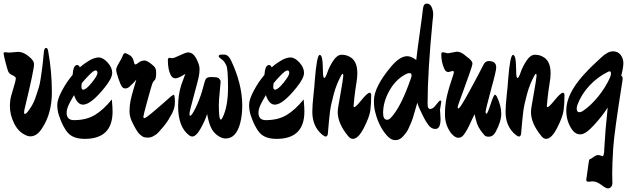

<svg xmlns="http://www.w3.org/2000/svg" viewBox="-30 -811 3501 1066"><path d="M70 -523Q104 -523 140 -489Q159 -471 159 -454Q159 -423 106 -204Q104 -194 104 -186Q104 -178 108 -178Q112 -178 121 -187Q153 -227 166 -266Q179 -305 185 -323.5Q191 -342 196 -376Q201 -410 203 -424Q206 -443 214 -526Q217 -545 225.5 -545Q234 -545 237 -530Q258 -416 258 -298Q258 -180 203 -98Q175 -54 139 -54Q124 -54 110 -62Q71 -80 48 -127Q25 -174 25 -221Q25 -254 32.5 -280.5Q40 -307 47 -330Q58 -366 58 -375.5Q58 -385 39.5 -393Q21 -401 15.5 -414.5Q10 -428 0 -467.5Q-10 -507 -10 -514Q-10 -521 -3 -521L22 -519Z M441 -40Q377 -40 347.5 -73Q318 -106 296 -174Q288 -200 288 -229.5Q288 -259 314.5 -308.5Q341 -358 373 -395Q377 -450 398 -450Q409 -450 413 -437Q434 -456 464 -474Q494 -492 518 -492Q542 -492 567.5 -464Q593 -436 593 -406.5Q593 -377 552 -326Q475 -230 431 -230Q399 -230 381 -283Q380 -281 371.5 -266.5Q363 -252 359.5 -245Q356 -238 350 -226Q340 -203 340 -185Q340 -144 381 -144Q449 -144 496.5 -172.5Q544 -201 591 -259Q595 -215 595 -192Q595 -40 441 -40ZM424 -349Q422 -337 422 -331Q422 -313 432 -313Q448 -313 479.5 -352Q511 -391 511 -405.5Q511 -420 500.5 -420Q490 -420 464.5 -394Q439 -368 424 -349Z M913 -160Q901 -136 874.5 -104.5Q848 -73 839 -66Q812 -47 795.5 -47Q779 -47 771 -49Q763 -51 755.5 -57.5Q748 -64 743.5 -67.5Q739 -71 732.5 -81.5Q726 -92 724 -95Q722 -98 715 -111Q708 -124 708 -125Q689 -160 689 -191.5Q689 -223 694.5 -250.5Q700 -278 712 -318Q724 -358 727 -369Q712 -350 687 -328Q677 -320 665.5 -320Q654 -320 646.5 -330.5Q639 -341 627 -376Q615 -411 615 -423.5Q615 -436 631 -462.5Q647 -489 650 -498Q655 -516 665 -516Q670 -516 689 -505.5Q708 -495 714 -465Q716 -453 723 -453Q726 -453 740.5 -464Q755 -475 772.5 -475Q790 -475 825 -443Q837 -431 837 -409Q837 -387 834.5 -378Q832 -369 829 -366Q820 -359 815.5 -346.5Q811 -334 788.5 -252.5Q766 -171 766 -163Q766 -155 772 -155Q780 -155 836 -203Q892 -251 917 -274Q932 -285 934 -285Q941 -285 941 -243.5Q941 -202 913 -160Z M1190 -370Q1195 -365 1195 -357Q1195 -349 1190 -302Q1185 -255 1185 -227Q1185 -147 1196 -147Q1200 -147 1206 -159Q1236 -220 1236 -325Q1236 -428 1226.5 -448Q1217 -468 1208 -475.5Q1199 -483 1191.5 -489Q1184 -495 1184 -498Q1184 -508 1201 -508H1216Q1238 -507 1253 -475Q1315 -344 1315 -225Q1315 -170 1303 -125Q1280 -42 1223 -42Q1201 -42 1177 -59.5Q1153 -77 1140.5 -105Q1128 -133 1120 -178Q1109 -142 1084 -97.5Q1059 -53 1037 -53Q1029 -53 1021 -59Q959 -105 959 -221Q959 -284 976 -338Q982 -355 999 -401Q961 -376 943.5 -376Q926 -376 916 -398Q902 -428 902 -478Q902 -490 912 -490L926 -488Q936 -488 969 -504Q1002 -520 1014 -520Q1042 -520 1060 -485.5Q1078 -451 1078 -428.5Q1078 -406 1073 -382.5Q1068 -359 1049 -290Q1022 -191 1022 -179.5Q1022 -168 1026 -168Q1030 -168 1037 -178Q1077 -240 1107 -359Q1113 -383 1136 -383Q1145 -383 1151 -383Q1157 -383 1163 -382.5Q1169 -382 1172 -381.5Q1175 -381 1179.5 -379.5Q1184 -378 1186 -375.5Q1188 -373 1190 -370Z M1506 -40Q1442 -40 1412.5 -73Q1383 -106 1361 -174Q1353 -200 1353 -229.5Q1353 -259 1379.5 -308.5Q1406 -358 1438 -395Q1442 -450 1463 -450Q1474 -450 1478 -437Q1499 -456 1529 -474Q1559 -492 1583 -492Q1607 -492 1632.5 -464Q1658 -436 1658 -406.5Q1658 -377 1617 -326Q1540 -230 1496 -230Q1464 -230 1446 -283Q1445 -281 1436.5 -266.5Q1428 -252 1424.5 -245Q1421 -238 1415 -226Q1405 -203 1405 -185Q1405 -144 1446 -144Q1514 -144 1561.5 -172.5Q1609 -201 1656 -259Q1660 -215 1660 -192Q1660 -40 1506 -40ZM1489 -349Q1487 -337 1487 -331Q1487 -313 1497 -313Q1513 -313 1544.5 -352Q1576 -391 1576 -405.5Q1576 -420 1565.5 -420Q1555 -420 1529.5 -394Q1504 -368 1489 -349Z M1929 -40Q1916 -40 1904 -54Q1845 -125 1845 -189Q1845 -208 1858 -276Q1876 -378 1876 -389.5Q1876 -401 1872.5 -401Q1869 -401 1865 -393Q1839 -347 1823 -288.5Q1807 -230 1802 -190Q1797 -150 1791 -78Q1791 -53 1778 -53Q1772 -53 1758 -64Q1704 -110 1704 -190Q1704 -224 1710.5 -284Q1717 -344 1718 -367Q1729 -506 1745 -506Q1754 -506 1758 -486.5Q1762 -467 1762 -442.5Q1762 -418 1763.5 -398Q1765 -378 1771 -378Q1777 -378 1788 -410Q1799 -442 1820.5 -474.5Q1842 -507 1867 -507Q1892 -507 1911 -496Q1954 -474 1954 -404Q1954 -380 1948 -345Q1942 -310 1937.5 -268.5Q1933 -227 1933 -221.5Q1933 -216 1937 -216Q1945 -216 1977.5 -256Q2010 -296 2022 -296Q2031 -296 2031 -282Q2031 -233 2026 -197Q2021 -161 1990 -100.5Q1959 -40 1929 -40Z M2416 -150Q2416 -95 2387 -95Q2364 -95 2347 -119Q2330 -143 2321 -162.5Q2312 -182 2303 -199.5Q2294 -217 2287 -241Q2286 -238 2281 -220L2273 -193Q2261 -149 2254.5 -134.5Q2248 -120 2240.5 -102.5Q2233 -85 2225 -74.5Q2217 -64 2208 -54Q2190 -33 2164.5 -33Q2139 -33 2115 -62Q2074 -110 2055 -182Q2046 -212 2046 -251Q2046 -290 2070 -337.5Q2094 -385 2142 -442Q2190 -499 2231 -499Q2253 -499 2281 -478Q2287 -532 2301 -631Q2315 -730 2318 -760.5Q2321 -791 2339.5 -791Q2358 -791 2366.5 -771.5Q2375 -752 2375 -733Q2375 -714 2372 -698Q2344 -412 2344 -233Q2344 -206 2359 -206Q2374 -206 2391.5 -229.5Q2409 -253 2414.5 -253Q2420 -253 2420 -245L2413 -202ZM2216 -395Q2164 -366 2130.5 -305Q2097 -244 2097 -183Q2097 -146 2120 -146Q2129 -146 2140 -157Q2196 -216 2251 -375Q2255 -385 2255 -393Q2255 -405 2243.5 -405Q2232 -405 2216 -395Z M2505 -524Q2528 -524 2548 -507Q2550 -505 2560.5 -497Q2571 -489 2577 -484Q2593 -469 2593 -458.5Q2593 -448 2575 -398Q2557 -348 2537 -292Q2511 -223 2511 -216Q2511 -209 2516 -209Q2524 -209 2576 -304Q2628 -399 2655 -453Q2665 -472 2683 -472Q2725 -472 2725 -437Q2725 -417 2699 -324Q2666 -201 2666 -190.5Q2666 -180 2671.5 -180Q2677 -180 2694 -232.5Q2711 -285 2718 -285Q2722 -285 2728 -276Q2753 -224 2753 -180Q2753 -136 2722 -79Q2708 -52 2683 -52Q2667 -52 2660 -60Q2640 -83 2636 -91Q2617 -115 2605 -177Q2598 -164 2587 -140Q2564 -87 2545 -63Q2533 -46 2514.5 -46Q2496 -46 2474 -72Q2441 -117 2440.5 -173Q2440 -229 2451.5 -278Q2463 -327 2487 -397L2490 -409Q2490 -417 2483 -417L2460 -411Q2443 -411 2436 -431Q2420 -467 2420 -509Q2420 -521 2430 -521L2457 -515Z M3002 -40Q2989 -40 2977 -54Q2918 -125 2918 -189Q2918 -208 2931 -276Q2949 -378 2949 -389.5Q2949 -401 2945.5 -401Q2942 -401 2938 -393Q2912 -347 2896 -288.5Q2880 -230 2875 -190Q2870 -150 2864 -78Q2864 -53 2851 -53Q2845 -53 2831 -64Q2777 -110 2777 -190Q2777 -224 2783.5 -284Q2790 -344 2791 -367Q2802 -506 2818 -506Q2827 -506 2831 -486.5Q2835 -467 2835 -442.5Q2835 -418 2836.5 -398Q2838 -378 2844 -378Q2850 -378 2861 -410Q2872 -442 2893.5 -474.5Q2915 -507 2940 -507Q2965 -507 2984 -496Q3027 -474 3027 -404Q3027 -380 3021 -345Q3015 -310 3010.5 -268.5Q3006 -227 3006 -221.5Q3006 -216 3010 -216Q3018 -216 3050.5 -256Q3083 -296 3095 -296Q3104 -296 3104 -282Q3104 -233 3099 -197Q3094 -161 3063 -100.5Q3032 -40 3002 -40Z M3240 83Q3240 75 3246 72.5Q3252 70 3256 67.5Q3260 65 3266 60Q3280 50 3289.5 50Q3299 50 3305.5 53Q3312 56 3314 56Q3325 56 3325 15Q3330 -82 3344 -214Q3315 -168 3268 -116.5Q3221 -65 3193 -65Q3165 -65 3147 -90Q3114 -137 3114 -198Q3114 -288 3209 -394Q3242 -430 3258.5 -445.5Q3275 -461 3310 -493.5Q3345 -526 3373 -526Q3401 -526 3416 -506Q3431 -486 3431 -460.5Q3431 -435 3419 -391Q3427 -386 3427 -376.5Q3427 -367 3425 -357Q3380 -75 3374.5 13Q3369 101 3369 152L3370 205Q3370 218 3363 226.5Q3356 235 3345 235Q3334 235 3308.5 215.5Q3283 196 3260 196L3237 198Q3225 198 3225 187L3238 94ZM3354 -415Q3351 -415 3347 -413Q3288 -384 3243 -336Q3198 -288 3176 -229Q3172 -217 3172 -208Q3172 -188 3187 -188Q3195 -188 3205 -194Q3251 -225 3292 -276Q3333 -327 3357 -381Q3362 -393 3362 -404Q3362 -415 3354 -415Z"/></svg>

Font: Ma Shan Zheng
Style: Regular
Weight: 400
Designer: ZhongQi
Foundry: ZhongQi
Version: Version 2.001